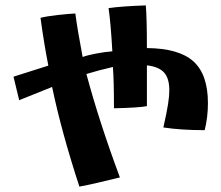

<svg xmlns="http://www.w3.org/2000/svg" viewBox="-20 -590 820 711"><path d="M173 -268 51 -219 30 -306 159 -347Q143 -428 130 -524Q154 -530 193.5 -534.5Q233 -539 259 -540Q267 -479 286 -379Q305 -386 337.5 -392Q370 -398 396 -400Q390 -506 382 -560Q431 -567 520 -570Q524 -521 524 -412Q643 -411 696.5 -362.5Q750 -314 750 -208Q750 -156 738 -108Q650 -108 585 -118Q598 -176 602.5 -205.5Q607 -235 607 -256Q607 -300 587.5 -321.5Q568 -343 524 -348V-197Q494 -191 402 -189Q402 -295 398 -342Q346 -330 300 -316Q347 -140 424 67Q328 91 274 101Q207 -104 173 -268Z"/></svg>

Font: Otomanopee
Style: Regular
Weight: 400
Designer: Das Ende der Wildnis
Foundry: Gutenberg Labo
Version: Version 3.000